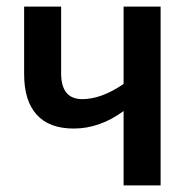

<svg xmlns="http://www.w3.org/2000/svg" viewBox="-20 -561 572 581"><path d="M165 -339Q165 -261 229 -261Q287 -261 354 -307V-541H466V0H354V-225Q282 -172 203 -172Q129 -172 91 -214Q53 -256 53 -337V-541H165Z"/></svg>

Font: Noto Sans Display Medium Narrow
Style: Regular
Weight: 500
Width: 4
Designer: Monotype Design team
Foundry: Monotype Imaging Inc.
Version: Version 1.000